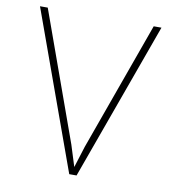

<svg xmlns="http://www.w3.org/2000/svg" viewBox="-82 -805 794 878"><g transform="rotate(10 315.0 -366.5)"><path d="M69 -733 284 -135 322 -14H308L346 -135L561 -733H597L332 0H298L33 -733Z"/></g></svg>

Font: Kreadon
Style: Regular
Weight: 400
Designer: kohakuno
Foundry: StudioGnu
Version: Version 1.000;Glyphs 3.1.2 (3151)